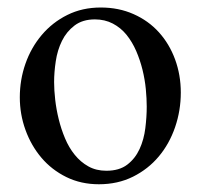

<svg xmlns="http://www.w3.org/2000/svg" viewBox="-20 -471 530 506"><path d="M456.5 -227.1Q456.5 -179.7 441.4 -135.7Q426.3 -91.8 398.4 -58.6Q370.6 -25.4 330.6 -5.4Q290.5 14.6 240.7 14.6Q193.4 14.6 154.8 -4.4Q116.2 -23.4 89.1 -55.4Q62 -87.4 47.1 -128.7Q32.2 -169.9 32.2 -214.4Q32.2 -260.7 47.1 -303.2Q62 -345.7 90.1 -378.9Q118.2 -412.1 157.5 -431.6Q196.8 -451.2 245.6 -451.2Q293 -451.2 332 -433.8Q371.1 -416.5 398.7 -386Q426.3 -355.5 441.4 -314.5Q456.5 -273.4 456.5 -227.1ZM366.7 -189.9Q366.7 -210.9 364.3 -236.3Q361.8 -261.7 355.5 -287.4Q349.1 -313 338.9 -336.7Q328.6 -360.4 313.5 -379.2Q298.3 -397.9 277.3 -408.9Q256.3 -419.9 230 -419.9Q197.8 -419.9 176.5 -403.8Q155.3 -387.7 143.3 -363.3Q131.3 -338.9 127 -309.8Q122.6 -280.8 122.6 -254.4Q122.6 -233.4 125.5 -208Q128.4 -182.6 134.8 -156.7Q141.1 -130.9 151.4 -106.4Q161.6 -82 177 -63Q192.4 -43.9 212.9 -32.5Q233.4 -21 260.3 -21Q294.4 -21 315.4 -37.1Q336.4 -53.2 347.9 -78.4Q359.4 -103.5 363 -133.3Q366.7 -163.1 366.7 -189.9Z"/></svg>

Font: Kitab
Style: Regular
Weight: 400
Designer: SIL International
Foundry: Khaled Hosny
Version: Version 1.000